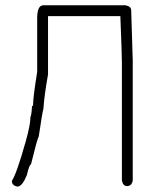

<svg xmlns="http://www.w3.org/2000/svg" viewBox="-20 -706 540 726"><path d="M144 -686H454.6Q476.1 -682.1 476.1 -666.5Q481.9 -486.8 481.9 -477.1V-23.9Q478.5 -2.4 460.4 -2.4Q444.8 -2.4 440.9 -23.9V-471.2Q440.9 -498.5 435.1 -645H161.6V-424.3Q147.9 -348.6 144 -293.5Q140.6 -285.2 126.5 -189.9Q120.6 -180.7 97.2 -84.5Q90.8 -84.5 81.5 -43.5Q63.5 -0.5 46.4 -0.5Q24.9 -3.9 24.9 -22Q43 -49.3 77.6 -172.4Q95.2 -234.9 95.2 -264.2Q99.1 -269.5 101.1 -305.2Q105 -305.2 105 -309.1Q105 -337.4 120.6 -434.1V-637.2Q120.6 -686 144 -686Z"/></svg>

Font: CEF Fonts CJK Mono
Style: Regular
Weight: 400
Designer: PartyBoss (派对大魔王)
Version: Release 2.25